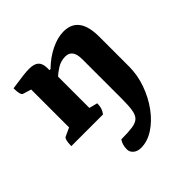

<svg xmlns="http://www.w3.org/2000/svg" viewBox="-194 -608 1024 1024"><g transform="rotate(-45 318.0 -96.0)"><path d="M36 0Q36 -52 52 -58L98 -79V-365L52 -379Q36 -383 36 -436Q89 -444 119 -447.5Q149 -451 169 -451Q206 -451 223 -435Q240 -419 240 -384V-369H248Q293 -413 343.5 -437.5Q394 -462 439 -462Q554 -462 554 -308V-83Q554 -18 531.5 45Q509 108 471.5 159Q434 210 387.5 240Q341 270 293 270Q266 270 249.5 256Q233 242 233 222Q233 187 250 163Q302 163 333.5 158.5Q365 154 380 139.5Q395 125 400 94.5Q405 64 405 13V-287Q405 -361 351 -361Q317 -361 289.5 -343.5Q262 -326 248 -312V-76L295 -64Q295 -43 290.5 -29Q286 -15 275 0Z"/></g></svg>

Font: Petrona ExtraBold
Style: Regular
Weight: 800
Designer: Ringo R. Seeber
Foundry: Ringo R. Seeber
Version: Version 2.001; ttfautohint (v1.8.3)